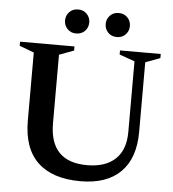

<svg xmlns="http://www.w3.org/2000/svg" viewBox="-58 -913 880 979"><g transform="rotate(5 382.0 -424.0)"><path d="M611.5 -259V-621L533 -649V-670H741.5V-649L666.5 -621V-264.5Q666.5 -129.5 595 -58.8Q523.5 12 389.5 12Q246.5 12 171.2 -59.2Q96 -130.5 96 -272.5V-621L21.5 -649V-670H300V-649L225 -621V-270.5Q225 -72.5 416.5 -72.5Q510 -72.5 560.8 -120.2Q611.5 -168 611.5 -259ZM302.5 -736.5Q275 -736.5 257.8 -754.5Q240.5 -772.5 240.5 -798Q240.5 -823.5 257.8 -841.5Q275 -859.5 302.5 -859.5Q330 -859.5 347.2 -841.5Q364.5 -823.5 364.5 -798Q364.5 -772.5 347.2 -754.5Q330 -736.5 302.5 -736.5ZM510.5 -736.5Q483 -736.5 465.8 -754.5Q448.5 -772.5 448.5 -798Q448.5 -823.5 465.8 -841.5Q483 -859.5 510.5 -859.5Q538 -859.5 555.2 -841.5Q572.5 -823.5 572.5 -798Q572.5 -772.5 555.2 -754.5Q538 -736.5 510.5 -736.5Z"/></g></svg>

Font: Newsreader Text SemiBold
Style: Regular
Weight: 600
Designer: Hugues Gentile
Foundry: Production Type
Version: Version 1.001